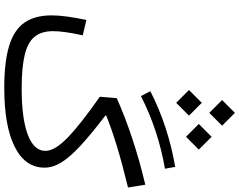

<svg xmlns="http://www.w3.org/2000/svg" viewBox="-128 -966 1095 878"><g transform="rotate(90 419.0 -527.5)"><path d="M71.8 -375.5 142.1 -358.9Q123 -273.4 123 -222.7Q123 -170.4 148.4 -138.9Q173.8 -107.4 231.7 -93.5Q289.6 -79.6 385.7 -79.6Q522.9 -79.6 596.7 -107.7Q670.4 -135.7 670.4 -188Q670.4 -231 610.1 -289.6Q549.8 -348.1 422.9 -437L429.2 -514.2Q512.7 -551.8 613.5 -585.2Q714.4 -618.7 825.2 -645L837.9 -565.9Q727.5 -539.1 647.7 -514.6Q567.9 -490.2 508.8 -466.3V-462.4Q593.3 -397.9 645.8 -349.6Q698.2 -301.3 722.7 -262Q747.1 -222.7 747.1 -184.1Q747.1 -95.7 652.1 -47.9Q557.1 0 382.3 0Q264.2 0 191.2 -22Q118.2 -43.9 84.5 -91.6Q50.8 -139.2 50.8 -216.3Q50.8 -276.9 71.8 -375.5ZM743.7 -781.7 752 -734.9Q573.7 -703.6 419.9 -625L397.5 -668Q557.1 -749.5 743.7 -781.7ZM547.4 -889.6 606 -948.2 664.6 -889.6 606 -831.1ZM392.1 -844.7 450.7 -903.3 509.3 -844.7 450.7 -786.1ZM438 -996.1 496.6 -1054.7 555.2 -996.1 496.6 -937.5Z"/></g></svg>

Font: Estedad-FD Regular
Style: FD-Regular
Weight: 400
Designer: Amin Abedi
Version: Version 7.3